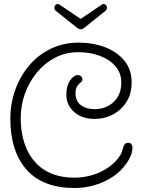

<svg xmlns="http://www.w3.org/2000/svg" viewBox="-20 -926 736 964"><path d="M270 -906Q274 -906 280 -902L385 -831L490 -902Q496 -906 500 -906Q507 -906 512 -900.5Q517 -895 517 -887Q517 -878 509 -871L400 -784Q395 -779 385 -779Q377 -779 370 -784L261 -871Q253 -876 253 -887Q253 -895 258 -900.5Q263 -906 270 -906ZM355 18Q195 18 113.5 -74Q32 -166 32 -330Q32 -406 56.5 -474.5Q81 -543 126 -596.5Q171 -650 234.5 -681Q298 -712 376 -712Q446 -712 506 -689.5Q566 -667 603.5 -622.5Q641 -578 641 -511Q641 -457 616 -416Q591 -375 548.5 -352Q506 -329 455 -329Q391 -329 352 -364Q313 -399 313 -450Q313 -494 331.5 -521.5Q350 -549 371 -549Q381 -549 387.5 -542.5Q394 -536 394 -528Q394 -518 385 -512Q359 -492 359 -460Q359 -419 385.5 -398.5Q412 -378 455 -378Q512 -378 550.5 -414Q589 -450 589 -511Q589 -559 560 -593Q531 -627 482 -645.5Q433 -664 373 -664Q309 -664 256 -636Q203 -608 164.5 -561Q126 -514 105 -455Q84 -396 84 -334Q84 -246 114 -178Q144 -110 204 -72Q264 -34 355 -34Q403 -34 448.5 -48.5Q494 -63 530.5 -90Q567 -117 587 -152Q592 -161 594 -170.5Q596 -180 599 -188Q602 -197 607.5 -203Q613 -209 624 -209Q635 -209 640 -201.5Q645 -194 645 -186Q645 -164 636.5 -144Q628 -124 616 -107Q588 -66 545.5 -38Q503 -10 453.5 4Q404 18 355 18Z"/></svg>

Font: Twinkle Star
Style: Regular
Weight: 400
Designer: Robert E. Leuschke
Foundry: Robert E. Leuschke
Version: Version 2.010; ttfautohint (v1.8.3)